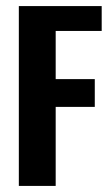

<svg xmlns="http://www.w3.org/2000/svg" viewBox="-20 -611 369 631"><path d="M41.9 0V-591H314.2V-509.3H163V-351H291.5V-259.7H163V0Z"/></svg>

Font: Alumni Sans Thin
Style: Regular
Weight: 100
Designer: Robert E. Leuschke
Foundry: Robert E. Leuschke
Version: Version 1.018